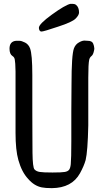

<svg xmlns="http://www.w3.org/2000/svg" viewBox="-20 -976 564 995"><path d="M29.3 -723.6Q29.3 -761.7 63.5 -764.6Q63.5 -764.6 80.1 -764.6Q91.8 -764.6 109.9 -755.4Q127.9 -746.1 135.7 -725.6Q147.5 -694.3 147.5 -586.9V-397.5Q147.5 -328.1 147.9 -279.3Q148.4 -230.5 148.4 -183.6Q149.4 -108.4 158.7 -98.1Q168 -87.9 185.5 -85Q203.1 -82 252 -82Q300.8 -82 316.4 -85Q332 -87.9 338.4 -96.7Q344.7 -105.5 346.7 -125Q349.6 -155.3 349.6 -244.1V-399.4Q349.6 -480.5 350.6 -538.1Q350.6 -692.4 363.3 -725.6Q371.1 -746.1 388.7 -755.9Q405.3 -765.6 417 -765.6Q417 -765.6 418 -765.6Q429.7 -765.6 434.6 -764.6Q457 -764.6 462.9 -750Q467.8 -738.3 468.8 -725.6Q468.8 -718.8 466.8 -711.9Q462.9 -692.4 454.1 -685.5Q445.3 -678.7 442.4 -667Q437.5 -645.5 437.5 -573.2V-326.2Q434.6 -191.4 423.8 -146.5Q415 -115.2 394.5 -78.1Q352.5 -2 249 -1Q214.8 -1 196.3 -4.9Q157.2 -12.7 126 -48.8Q92.8 -84 75.2 -146.5Q60.5 -198.2 60.5 -287.1V-605.5Q59.6 -654.3 56.6 -667Q54.7 -679.7 44.9 -685.5Q29.3 -695.3 29.3 -723.6ZM344.7 -956.1Q350.6 -956.1 356.4 -956.1Q377 -956.1 385.7 -934.6Q389.6 -924.8 389.6 -911.1Q389.6 -897.5 371.6 -879.4Q353.5 -861.3 281.2 -837.9Q206.1 -812.5 194.8 -812.5Q183.6 -812.5 181.6 -830.1V-831.1Q181.6 -831.1 181.6 -832Q181.6 -851.6 249 -900.4Q316.4 -949.2 344.7 -956.1Z"/></svg>

Font: Semi-Sweet
Style: Book
Weight: 400
Designer: Walter E Stewart
Version: 0.5